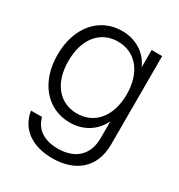

<svg xmlns="http://www.w3.org/2000/svg" viewBox="-174 -643 906 971"><g transform="rotate(30 279.5 -157.5)"><path d="M272.5 210C398.9 210 496.1 143.6 496.1 0V-515.6H434.6V-415.5H434.1C403.8 -485.4 335.9 -524.9 258.8 -524.9C126.5 -524.9 34.2 -417.5 34.2 -257.8C34.2 -98.1 126 9.3 258.8 9.3C336.9 9.3 400.9 -30.3 433.6 -97.7H434.1V0C434.1 96.2 374.5 153.8 272.5 153.8C192.4 153.8 139.2 118.2 124 54.7H59.6C74.2 152.8 154.3 210 272.5 210ZM267.1 -48.3C168.9 -48.3 97.7 -123.5 97.7 -257.8C97.7 -392.1 168.9 -467.8 267.1 -467.8C370.6 -467.8 438 -385.3 438 -257.8C438 -130.4 370.6 -48.3 267.1 -48.3Z"/></g></svg>

Font: Raveo Display Display Light
Style: Regular
Weight: 300
Designer: Jakub Foglar, Rasmus Andersson (Inter)
Foundry: Jakubfoglar.com
Version: Version 1.100;Glyphs 3.2.3 (3260)